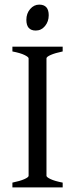

<svg xmlns="http://www.w3.org/2000/svg" viewBox="-20 -819 338 839"><path d="M34.2 0V-21Q67.4 -27.8 86.2 -36.1Q105 -44.4 105 -50.8V-564Q105 -569.8 87.2 -578.6Q69.3 -587.4 34.2 -594.2V-615.2H253.9V-594.2Q221.2 -587.4 202.1 -579.1Q183.1 -570.8 183.1 -564V-50.8Q183.1 -44.9 200.9 -36.4Q218.8 -27.8 253.9 -21V0ZM136.2 -685.5Q95.2 -685.5 95.2 -732.4Q95.2 -760.3 111.8 -779.5Q128.4 -798.8 151.4 -798.8Q192.9 -798.8 192.9 -752.4Q192.9 -725.1 176.8 -705.3Q160.6 -685.5 136.2 -685.5Z"/></svg>

Font: David Libre
Style: Regular
Weight: 400
Designer: Ismar David, J. Victor Gaultney, Annie Olsen and Meir Sadan
Foundry: Monotype Imaging Inc. & SIL International
Version: Version 1.100; ttfautohint (v1.8.4.7-5d5b)